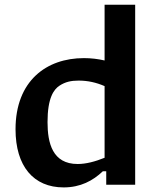

<svg xmlns="http://www.w3.org/2000/svg" viewBox="-20 -785 660 816"><path d="M46 -235.5C46 -78.5 122.5 11.5 250.5 11.5C322 11.5 375 -17 417 -57H431.5V0H554.5V-765H424.5V-528C396 -534.5 367 -538 336.5 -538C177.5 -538 46 -441.5 46 -235.5ZM182 -266C182 -369 208.5 -405 233 -421C257.5 -437 282 -442.5 314 -442.5C353 -442.5 389 -434.5 424.5 -419V-114.5C385 -98.5 346 -88 310 -88C203 -88 182 -177 182 -266Z"/></svg>

Font: Monaspace Argon SemiBold
Style: Regular
Weight: 600
Designer: Riley Cran & the Lettermatic Team
Foundry: Lettermatic
Version: Version 1.000 (Monaspace Argon)